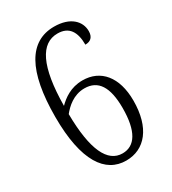

<svg xmlns="http://www.w3.org/2000/svg" viewBox="-179 -820 830 926"><g transform="rotate(-30 236.0 -357.0)"><path d="M249 10C353 10 423 -73 423 -224C423 -355 359 -431 258 -431C192 -431 148 -397 120 -369C122 -588 174 -687 267 -687C331 -687 357 -644 357 -573C386 -573 404 -588 404 -622C404 -676 360 -724 269 -724C131 -724 57 -600 57 -343C57 -96 134 10 249 10ZM251 -29C168 -29 122 -123 120 -323C144 -353 186 -393 247 -393C323 -393 360 -336 360 -219C360 -90 320 -29 251 -29Z"/></g></svg>

Font: Noto Serif Georgian Condensed Light
Style: Regular
Weight: 300
Width: 3
Designer: Monotype Design Team, Akaki Razmadze
Foundry: Google LLC
Version: Version 2.003